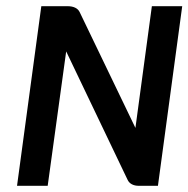

<svg xmlns="http://www.w3.org/2000/svg" viewBox="-20 -600 608 620"><path d="M391.7 -20C397.8 -6 412 0 428 0H490L568.4 -580H470.4L417.3 -187L237.7 -560C231.6 -574 216.4 -580 198.4 -580H113.4L35 0H134L193.7 -434Z"/></svg>

Font: Charger
Style: ExBdIt
Weight: 400
Designer: Jasper
Foundry: Cannot Into Space Fonts
Version: Version 0.99